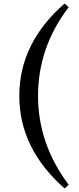

<svg xmlns="http://www.w3.org/2000/svg" viewBox="-20 -843 438 1065"><path d="M361 182 338 202Q87 -19 87 -311Q87 -604 338 -823L361 -803Q191 -581 191 -311Q191 -45 361 182Z"/></svg>

Font: Source Han Serif JP
Style: Bold
Weight: 700
Designer: Ryoko NISHIZUKA  (kana & ideographs); Frank Grießhammer (Latin, Greek & Cyrillic); Wenlong ZHANG  (bopomofo); Sandoll Co
Foundry: Adobe Systems Incorporated
Version: Version 1.000;PS 1;hotconv 16.6.53;makeotf.lib2.5.65590